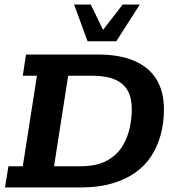

<svg xmlns="http://www.w3.org/2000/svg" viewBox="-20 -822 755 842"><path d="M2 0 17 -93H80L142 -490H80L94 -583H407Q506 -583 570.5 -554.5Q635 -526 667 -472.5Q699 -419 699 -343Q699 -284 685 -232Q671 -180 643.5 -137.5Q616 -95 572.5 -64.5Q529 -34 470 -17Q411 0 336 0ZM217 -93H333Q403 -93 447 -116.5Q491 -140 515 -178Q539 -216 548.5 -259.5Q558 -303 558 -343Q558 -392 540 -424.5Q522 -457 483.5 -473.5Q445 -490 382 -490H279ZM364 -641 305 -802H378L432 -691L518 -802H593L490 -641Z"/></svg>

Font: Rokkitt SemiBold
Style: Bold Italic
Weight: 700
Italic angle: -9°
Version: Version 3.103